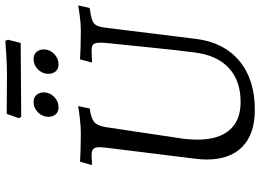

<svg xmlns="http://www.w3.org/2000/svg" viewBox="-147 -810 969 715"><g transform="rotate(-90 337.5 -452.5)"><path d="M175 -202Q175 -124 210.5 -82.5Q246 -41 315 -41Q395 -41 442.5 -85.5Q490 -130 500 -215Q506 -259 518.5 -380Q531 -501 535 -542Q536 -550 536 -563Q536 -583 530 -589.5Q524 -596 506 -596Q494 -596 481 -595Q468 -594 463 -594V-598L474 -639Q486 -638 517.5 -637Q549 -636 581 -636Q607 -636 636.5 -640Q666 -644 675 -646L665 -603Q635 -599 621 -594Q607 -589 601 -578.5Q595 -568 592 -546L550 -206Q537 -103 468 -45.5Q399 12 286 12Q196 12 148.5 -34.5Q101 -81 101 -167Q101 -188 104 -210L145 -542Q147 -560 147 -566Q147 -583 140 -589.5Q133 -596 115 -596Q105 -596 95 -595Q85 -594 82 -594L81 -598L93 -639Q104 -638 135.5 -637Q167 -636 199 -636Q225 -636 257.5 -640Q290 -644 300 -646L291 -603Q255 -598 241 -586.5Q227 -575 222 -546L178 -252Q175 -225 175 -202ZM535 -860 398 -859 260 -858 255 -867 271 -912 418 -911Q448 -911 489 -913.5Q530 -916 543 -917L547 -907ZM260 -757Q260 -779 276.5 -795.5Q293 -812 315 -812Q332 -812 341.5 -801Q351 -790 351 -774Q351 -752 334.5 -735.5Q318 -719 295 -719Q278 -719 269 -730Q260 -741 260 -757ZM420 -757Q420 -779 436.5 -795.5Q453 -812 475 -812Q492 -812 501.5 -801Q511 -790 511 -774Q511 -752 494.5 -735.5Q478 -719 455 -719Q438 -719 429 -730Q420 -741 420 -757Z"/></g></svg>

Font: Alegreya SC
Style: Italic
Weight: 400
Italic angle: -7°
Designer: Juan Pablo del Peral
Foundry: Huerta Tipografica
Version: Version 2.007; ttfautohint (v1.6)